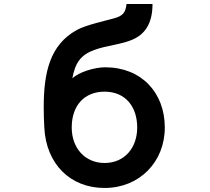

<svg xmlns="http://www.w3.org/2000/svg" viewBox="-20 -861 1040 953"><path d="M737 -841H608C603 -797 589 -782 546 -770C504 -758 406 -737 361 -712C227 -638 197 -500 197 -328C197 -296 198 -263 200 -227C209 -49 327 72 499 72C672 72 798 -57 798 -228C798 -402 681 -527 502 -527C449 -527 371 -503 339 -472C353 -549 381 -589 448 -613C510 -636 584 -640 639 -665C696 -690 737 -740 737 -841ZM499 -52C402 -52 336 -126 336 -228C336 -341 402 -406 499 -406C604 -406 661 -330 661 -228C661 -126 597 -52 499 -52Z"/></svg>

Font: LINE Seed JP_OTF Bold
Style: Regular
Weight: 700
Designer: LINE & Fontrix & Fontworks
Version: Version 1.009